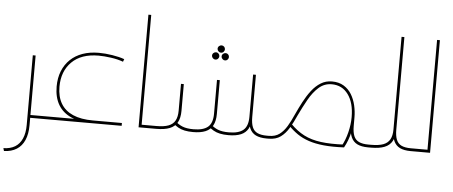

<svg xmlns="http://www.w3.org/2000/svg" viewBox="-62 -953 3200 1357"><g transform="rotate(5 1538.5 -274.5)"><path d="M157 0V-20H259V0ZM0 230Q49 229 82 209Q115 189 132.5 149.5Q150 110 150 53V-442H170V53Q170 115 151 158.5Q132 202 95.5 225Q59 248 6 250ZM259 0V-20Q273 -20 276 -17.5Q279 -15 279 -10Q279 -6 276 -3Q273 0 259 0Z M613 0Q524 0 462 -27Q400 -54 368.5 -107Q337 -160 337 -237Q337 -298 356.5 -346.5Q376 -395 412 -429.5Q448 -464 499 -482Q550 -500 614 -500Q659 -500 709.5 -492Q760 -484 796 -471L789 -452Q752 -466 702.5 -473Q653 -480 614 -480Q491 -480 424 -413.5Q357 -347 357 -237Q357 -167 385.5 -118.5Q414 -70 471 -45Q528 -20 613 -20ZM259 0V-20H819V0ZM259 0Q245 0 242 -3Q239 -6 239 -10Q239 -15 242 -17.5Q245 -20 259 -20Z M959 0V-20H1048V0ZM939 0V-799H959V0ZM1048 0V-20Q1062 -20 1065 -17.5Q1068 -15 1068 -10Q1068 -6 1065 -3Q1062 0 1048 0Z M1847 0Q1800 0 1770.5 -14.5Q1741 -29 1727 -60.5Q1713 -92 1713 -142H1733Q1733 -98 1744 -71Q1755 -44 1780.5 -32Q1806 -20 1847 -20H1862V0ZM1048 0Q1034 0 1031 -3Q1028 -6 1028 -10Q1028 -15 1031 -17.5Q1034 -20 1048 -20ZM1576 0Q1542 0 1516 -5.5Q1490 -11 1470 -22.5Q1450 -34 1433 -50L1447 -66Q1470 -44 1499.5 -32Q1529 -20 1577 -20Q1647 -20 1680 -48Q1713 -76 1713 -142V-442H1733V-142Q1733 -92 1716 -60.5Q1699 -29 1664.5 -14.5Q1630 0 1576 0ZM1048 0V-20H1064Q1117 -20 1149 -32Q1181 -44 1196 -71Q1211 -98 1211 -142V-332H1231V-142Q1231 -92 1213.5 -60.5Q1196 -29 1159.5 -14.5Q1123 0 1064 0ZM1325 0Q1291 0 1265 -5.5Q1239 -11 1219 -22.5Q1199 -34 1182 -50L1196 -66Q1219 -44 1248.5 -32Q1278 -20 1326 -20Q1396 -20 1429 -48Q1462 -76 1462 -142V-382H1482V-142Q1482 -92 1465 -60.5Q1448 -29 1413.5 -14.5Q1379 0 1325 0ZM1862 0V-20Q1876 -20 1879 -17.5Q1882 -15 1882 -10Q1882 -6 1879 -3Q1876 0 1862 0ZM1473 -628Q1484 -628 1491.5 -620.5Q1499 -613 1499 -602Q1499 -592 1491.5 -584Q1484 -576 1473 -576Q1463 -576 1455 -584Q1447 -592 1447 -602Q1447 -613 1455 -620.5Q1463 -628 1473 -628ZM1507 -576Q1517 -576 1524.5 -568.5Q1532 -561 1532 -550Q1532 -540 1524.5 -532Q1517 -524 1506 -524Q1496 -524 1488 -532Q1480 -540 1480 -550Q1480 -561 1488 -568.5Q1496 -576 1507 -576ZM1439 -576Q1449 -576 1456.5 -568.5Q1464 -561 1464 -550Q1464 -540 1456.5 -532Q1449 -524 1438 -524Q1428 -524 1420 -532Q1412 -540 1412 -550Q1412 -561 1420 -568.5Q1428 -576 1439 -576Z M2567 0Q2520 0 2490.5 -14.5Q2461 -29 2447 -60.5Q2433 -92 2433 -142L2434 -197H2453V-142Q2453 -98 2464 -71Q2475 -44 2500.5 -32Q2526 -20 2567 -20H2582V0ZM1862 0Q1848 0 1845 -3Q1842 -6 1842 -10Q1842 -15 1845 -17.5Q1848 -20 1862 -20ZM1862 0V-20Q1907 -20 1936.5 -42Q1966 -64 1988.5 -101.5Q2011 -139 2032 -187Q2053 -233 2077 -278.5Q2101 -324 2129.5 -361Q2158 -398 2193.5 -420Q2229 -442 2273 -442Q2322 -442 2356.5 -421Q2391 -400 2412 -365.5Q2433 -331 2443 -288.5Q2453 -246 2453 -203Q2453 -156 2440 -96.5Q2427 -37 2398 15L2381 5Q2405 -38 2419 -94Q2433 -150 2433 -203Q2433 -304 2390 -363Q2347 -422 2273 -422Q2220 -422 2180.5 -386.5Q2141 -351 2110 -295.5Q2079 -240 2050 -179Q2029 -131 2004.5 -90Q1980 -49 1946.5 -24.5Q1913 0 1862 0ZM2397 -5 2398 15Q2315 19 2254 13Q2193 7 2147 -8.5Q2101 -24 2066 -48Q2031 -72 2000 -104L2014 -118Q2060 -71 2111.5 -44.5Q2163 -18 2232 -9Q2301 0 2397 -5ZM2582 0V-20Q2596 -20 2599 -17.5Q2602 -15 2602 -10Q2602 -6 2599 -3Q2596 0 2582 0Z M2582 0V-20H2588Q2641 -20 2673 -32Q2705 -44 2720 -71Q2735 -98 2735 -142V-799H2755V-142Q2755 -92 2737.5 -60.5Q2720 -29 2683.5 -14.5Q2647 0 2588 0ZM2869 0Q2822 0 2792.5 -14.5Q2763 -29 2749 -60.5Q2735 -92 2735 -142H2755Q2755 -98 2766 -71Q2777 -44 2802 -32Q2827 -20 2869 -20H2874V0ZM2874 0V-20Q2888 -20 2891 -17.5Q2894 -15 2894 -10Q2894 -6 2891 -3Q2888 0 2874 0ZM2582 0Q2568 0 2565 -3Q2562 -6 2562 -10Q2562 -15 2565 -17.5Q2568 -20 2582 -20Z M2874 0V-20H2987V-799H3007V0ZM2874 0Q2860 0 2857 -3Q2854 -6 2854 -10Q2854 -15 2857 -17.5Q2860 -20 2874 -20Z"/></g></svg>

Font: Alexandria Thin
Style: Regular
Weight: 250
Designer: Mohamed Gaber
Foundry: Kief Type Foundry
Version: Version 5.100